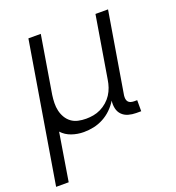

<svg xmlns="http://www.w3.org/2000/svg" viewBox="-134 -626 867 947"><g transform="rotate(-20 299.5 -152.5)"><path d="M-1 215 121 -520H186L136 -218Q133 -197 132.5 -176Q132 -155 136.5 -135.5Q141 -116 151 -99Q161 -82 176.5 -70.5Q192 -59 212 -54.5Q232 -50 254 -50Q273 -50 292.5 -53.5Q312 -57 330.5 -66Q349 -75 365 -89Q381 -103 392 -120Q403 -137 409.5 -156Q416 -175 419 -195L473 -520H539L468 -94Q467 -85 468 -76.5Q469 -68 474 -61.5Q479 -55 487.5 -52.5Q496 -50 505 -50H521V8H495Q474 8 454.5 2.5Q435 -3 421.5 -16.5Q408 -30 403.5 -50Q399 -70 402 -91Q388 -68 368 -48.5Q348 -29 323.5 -16Q299 -3 273 2.5Q247 8 221 8Q188 8 157.5 -2.5Q127 -13 106 -36L65 215Z"/></g></svg>

Font: Iosevka SS04 Lt Ex Obl
Style: Regular
Weight: 300
Width: 7
Italic angle: -9°
Monospace: yes
Designer: Belleve Invis
Foundry: Belleve Invis
Version: Version 19.0.0; ttfautohint (v1.8.4)